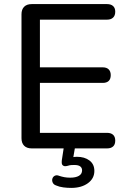

<svg xmlns="http://www.w3.org/2000/svg" viewBox="-20 -725 626 938"><path d="M135 0Q111 0 98 -13Q85 -26 85 -50V-655Q85 -679 98 -692Q111 -705 135 -705H503Q522 -705 532.5 -695.5Q543 -686 543 -668Q543 -649 532.5 -639Q522 -629 503 -629H175V-396H482Q501 -396 511 -386Q521 -376 521 -358Q521 -339 511 -329.5Q501 -320 482 -320H175V-76H503Q522 -76 532.5 -66.5Q543 -57 543 -38Q543 -19 532.5 -9.5Q522 0 503 0ZM328 193Q309 193 289.5 190.5Q270 188 254 181Q242 177 237.5 167Q233 157 236 147.5Q239 138 248 133.5Q257 129 269 134Q281 138 294 140.5Q307 143 323 143Q350 143 365.5 134Q381 125 381 107Q381 95 372 88Q363 81 343 81Q335 81 327.5 81.5Q320 82 311 85Q303 87 297.5 87Q292 87 287 83Q283 80 282 74Q281 68 282 58L294 -20H349L336 56L310 48Q322 45 334 43Q346 41 356 41Q393 41 417 59Q441 77 441 110Q441 147 409.5 170Q378 193 328 193Z"/></svg>

Font: Nunito Medium
Style: Regular
Weight: 500
Designer: Vernon Adams
Foundry: Vernon Adams
Version: Version 3.601